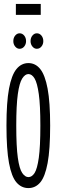

<svg xmlns="http://www.w3.org/2000/svg" viewBox="-20 -949 290 980"><path d="M125 11Q89 11 64 -18Q39 -47 26 -116.5Q13 -186 13 -308Q13 -427 26 -496.5Q39 -566 64 -596.5Q89 -627 125 -627Q161 -627 185.5 -596.5Q210 -566 223 -496.5Q236 -427 236 -308Q236 -186 223 -116.5Q210 -47 185.5 -18Q161 11 125 11ZM125 -45Q143 -45 156.5 -66Q170 -87 178 -143.5Q186 -200 186 -308Q186 -412 178 -469Q170 -526 156.5 -548.5Q143 -571 125 -571Q108 -571 93.5 -548.5Q79 -526 71 -469Q63 -412 63 -308Q63 -200 71 -143.5Q79 -87 93.5 -66Q108 -45 125 -45ZM80 -700Q67 -700 57.5 -711.5Q48 -723 48 -739Q48 -756 57.5 -767.5Q67 -779 80 -779Q94 -779 103.5 -767.5Q113 -756 113 -739Q113 -723 103.5 -711.5Q94 -700 80 -700ZM168 -700Q155 -700 145.5 -711.5Q136 -723 136 -739Q136 -756 145.5 -767.5Q155 -779 168 -779Q182 -779 191.5 -767.5Q201 -756 201 -739Q201 -723 191.5 -711.5Q182 -700 168 -700ZM61 -873V-929H188V-873Z"/></svg>

Font: Inconsolata UltraCondensed
Style: Regular
Weight: 400
Width: 1
Monospace: yes
Designer: Raph Levien, Cyreal, Brenton Simpson
Foundry: Raph Levien, Cyreal, Google
Version: Version 3.001; ttfautohint (v1.8.2.53-6de2)